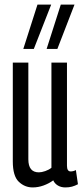

<svg xmlns="http://www.w3.org/2000/svg" viewBox="-20 -810 361 840"><path d="M123 10Q88 10 62 -15Q36 -40 36 -104V-536H104V-113Q104 -56 150 -56Q162 -56 178 -61.5Q194 -67 205 -76V-536H273V-85Q273 -60 289 -60Q301 -60 312 -66L321 -4Q308 3 295 6.5Q282 10 266 10Q247 10 233 1.5Q219 -7 213 -21Q194 -7 170.5 1.5Q147 10 123 10ZM184 -596 246 -790H306L231 -596ZM82 -596 144 -790H204L128 -596Z"/></svg>

Font: Georama ExtraCondensed
Style: Regular
Weight: 400
Width: 2
Designer: Jean-Baptiste Levee
Foundry: Production Type
Version: Version 1.000